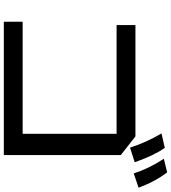

<svg xmlns="http://www.w3.org/2000/svg" viewBox="37 -956 925 1040"><g transform="rotate(90 500.0 -435.5)"><path d="M115.2 -706.1H718.3L819.3 -627V6.8H97.2V-95.2H704.1V-604H115.2ZM779.3 -676.8Q749 -769.5 702.1 -847.2L780.3 -865.2Q821.3 -808.1 858.4 -702.1ZM918.9 -696.8Q891.6 -781.2 839.4 -859.9L913.1 -877.9Q963.4 -812.5 996.1 -723.1Z"/></g></svg>

Font: BIZ UDGothic
Style: Bold
Weight: 700
Monospace: yes
Designer: TypeBank Co., Ltd.
Foundry: Morisawa Inc.
Version: Version 1.05